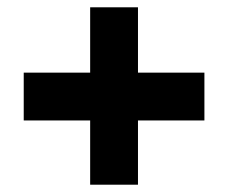

<svg xmlns="http://www.w3.org/2000/svg" viewBox="-20 -617 626 526"><path d="M358 -418V-597H227V-418H45V-287H227V-111H358V-287H540V-418Z"/></svg>

Font: Noto Sans Lao UI Blk
Style: Regular
Weight: 900
Designer: Monotype Design Team
Foundry: Monotype Imaging Inc.
Version: Version 2.000